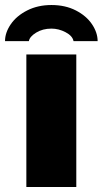

<svg xmlns="http://www.w3.org/2000/svg" viewBox="-38 -745 409 765"><path d="M67 -528H266V0H67ZM167 -725Q222 -725 264 -703.5Q306 -682 328.5 -648.5Q351 -615 351 -581H255Q251 -602 223.5 -616.5Q196 -631 167 -631Q132 -631 106 -615Q80 -599 77 -581H-18Q-18 -615 5 -648.5Q28 -682 70.5 -703.5Q113 -725 167 -725Z"/></svg>

Font: Archivo Black
Style: Regular
Weight: 400
Designer: Hector Gatti
Foundry: Omnibus-Type
Version: Version 1.101; ttfautohint (v1.8)